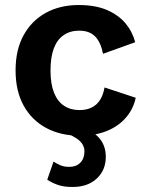

<svg xmlns="http://www.w3.org/2000/svg" viewBox="-20 -530 594 764"><path d="M293 -510Q360 -510 406 -490Q452 -470 479.5 -437Q507 -404 518 -362L390 -316Q381 -362 358.5 -385Q336 -408 295 -408Q259 -408 233 -390Q207 -372 194 -337Q181 -302 181 -249Q181 -196 195 -161Q209 -126 235 -109Q261 -92 296 -92Q325 -92 345.5 -102.5Q366 -113 378.5 -133Q391 -153 396 -182L520 -141Q511 -97 481.5 -62.5Q452 -28 405.5 -9Q359 10 297 10Q221 10 163.5 -21Q106 -52 74 -110Q42 -168 42 -250Q42 -332 74 -390Q106 -448 162.5 -479Q219 -510 293 -510ZM223 -8 264 -33Q335 -20 368 12Q401 44 401 94Q401 147 365 180.5Q329 214 269 214Q233 214 209.5 205.5Q186 197 168 185L193 113Q205 121 220 127.5Q235 134 256 134Q283 134 299.5 117.5Q316 101 316 72Q316 48 296 29.5Q276 11 223 -8Z"/></svg>

Font: Kantumruy Pro SemiBold
Style: Regular
Weight: 600
Version: Version 1.002